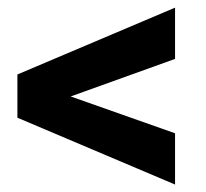

<svg xmlns="http://www.w3.org/2000/svg" viewBox="-20 -559 549 512"><path d="M168.5 -301.8 446.8 -203.6V-66.9L26.4 -245.1V-360.4L446.8 -538.6V-401.9Z"/></svg>

Font: RobotoInd
Style: Bold
Weight: 700
Designer: Google
Version: Version 2.001150; 2014